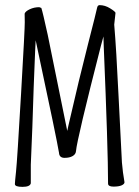

<svg xmlns="http://www.w3.org/2000/svg" viewBox="-20 -726 540 748"><path d="M38 -9Q38 -16 42.5 -58Q47 -100 62 -359.5Q77 -619 76.5 -639.5Q76 -660 76 -673Q79 -682 96 -690Q113 -698 133 -698Q138 -696 141 -695Q146 -681 166 -590L242 -216L247 -239Q289 -422 322.5 -552.5Q356 -683 358 -694.5Q360 -706 368 -706Q389 -706 409 -693.5Q429 -681 430 -676L425 -630Q433 -537 442 -349L455 -93Q458 -56 465 -16Q465 -9 454 -4Q443 1 422 1Q401 1 401 -11Q401 -143 384 -550L383 -584L374 -551Q280 -184 276 -137Q275 -125 263 -118Q251 -111 231.5 -111Q212 -111 210 -129V-130Q201 -185 127 -531L119 -569L117 -530Q111 -392 106 -230L100 -84V-12Q97 2 67.5 2Q38 2 38 -9Z"/></svg>

Font: LXGW WenKai Mono TC Light
Style: Regular
Weight: 300
Designer: LXGW / Fontworks Inc.
Foundry: LXGW / Fontworks Inc.
Version: Version 1.330